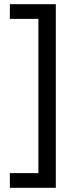

<svg xmlns="http://www.w3.org/2000/svg" viewBox="-20 -736 363 915"><path d="M27 89V159H246V-716H27V-646H163V89Z"/></svg>

Font: Noto Sans Lao SemiCondensed
Style: Regular
Weight: 400
Width: 4
Designer: Monotype Design Team
Foundry: Monotype Imaging Inc.
Version: Version 2.003